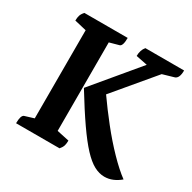

<svg xmlns="http://www.w3.org/2000/svg" viewBox="-146 -789 951 949"><g transform="rotate(30 329.5 -315.0)"><path d="M563 11Q534 11 504 -5Q474 -21 439 -58.5Q404 -96 359.5 -160Q315 -224 257 -319L469 -573L404 -586Q404 -620 422 -641H643Q643 -594 618 -588L556 -570L368 -346Q410 -286 460 -223Q510 -160 561 -107.5Q612 -55 653 -25Q633 -8 610.5 1.5Q588 11 563 11ZM54 0Q54 -45 70 -51L122 -67V-570L54 -586Q54 -603 58 -615.5Q62 -628 74 -641H321Q321 -595 305 -590L251 -575V-70L321 -55Q321 -38 317.5 -26Q314 -14 302 0Z"/></g></svg>

Font: Petrona
Style: Bold
Weight: 700
Designer: Ringo R. Seeber
Foundry: Ringo R. Seeber
Version: Version 2.001; ttfautohint (v1.8.3)